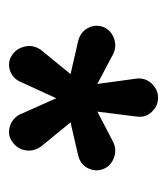

<svg xmlns="http://www.w3.org/2000/svg" viewBox="8 -679 374 430"><g transform="rotate(90 195.0 -464.0)"><path d="M146 -435 72 -452Q52 -457 43 -473.5Q34 -490 40 -507Q46 -524 64 -531.5Q82 -539 100 -531L168 -495L156 -583Q154 -603 167.5 -617Q181 -631 199 -631Q217 -631 230.5 -617Q244 -603 241 -583L230 -495L299 -531Q317 -539 335 -531.5Q353 -524 359 -507Q365 -490 356.5 -473.5Q348 -457 328 -452L254 -435L308 -369Q320 -352 316.5 -333.5Q313 -315 298 -305Q284 -294 265.5 -298.5Q247 -303 237 -320L200 -403L162 -320Q153 -303 135 -298.5Q117 -294 102 -305Q88 -315 84 -333.5Q80 -352 92 -369Z"/></g></svg>

Font: Beiruti ExtraBold
Style: Regular
Weight: 800
Designer: Arlette Boutros
Foundry: Boutros
Version: Version 1.41